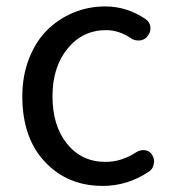

<svg xmlns="http://www.w3.org/2000/svg" viewBox="-20 -577 549 609"><path d="M305.7 12.7Q194.3 12.7 122.6 -63.5Q50.8 -139.6 50.8 -271.5Q50.8 -336.9 72.3 -391.6Q93.8 -446.3 129.9 -481.9Q166 -517.6 213.4 -537.1Q260.7 -556.6 313.5 -556.6Q382.8 -556.6 441.4 -516.6Q455.1 -507.8 457 -491.7Q459 -475.6 448.2 -462.9Q439.5 -450.2 423.3 -448.7Q407.2 -447.3 394.5 -456.1Q357.4 -481.4 316.4 -481.4Q242.2 -481.4 194.3 -422.9Q146.5 -364.3 146.5 -271.5Q146.5 -177.7 192.9 -120.6Q239.3 -63.5 314.5 -63.5Q366.2 -63.5 413.1 -94.7Q425.8 -102.5 439.9 -100.6Q454.1 -98.6 461.9 -86.9Q468.8 -76.2 468.8 -64.5Q468.8 -61.5 467.8 -57.6Q465.8 -42 453.1 -33.2Q385.7 12.7 305.7 12.7Z"/></svg>

Font: irohamaru Regular
Style: Regular
Weight: 400
Designer: [Source Han Sans]
Ryoko NISHIZUKA  (kana & ideographs); Paul D. Hunt (Latin, Greek & Cyrillic); Wenlong ZHANG  (bopomofo
Version: Version 1.00